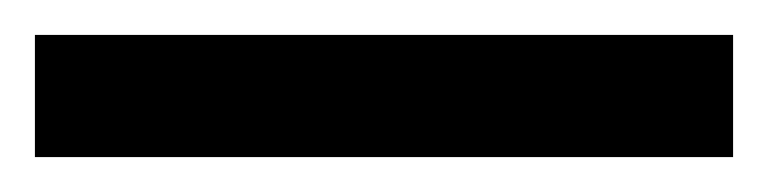

<svg xmlns="http://www.w3.org/2000/svg" viewBox="-30 20 440 110"><path d="M-10 40H390V110H-10Z"/></svg>

Font: Thasadith
Style: Bold
Weight: 700
Designer: Cadson Demak Co.,Ltd.
Foundry: Cadson Demak Co.,Ltd.
Version: Version 1.000; ttfautohint (v1.6)